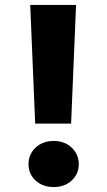

<svg xmlns="http://www.w3.org/2000/svg" viewBox="-20 -747 432 775"><path d="M287 -727 267 -248H122L102 -727ZM197 8Q152 8 123.5 -18.5Q95 -45 95 -84Q95 -124 123.5 -151Q152 -178 197 -178Q241 -178 269.5 -151Q298 -124 298 -84Q298 -45 269.5 -18.5Q241 8 197 8Z"/></svg>

Font: Fz Poppins
Style: Bold
Weight: 700
Designer: Ninad Kale (Devanagari), Jonny Pinhorn (Latin)
Foundry: Indian Type Foundry
Version: Vit hóa bi Vntype.Com & FontZin.Com